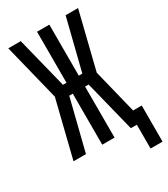

<svg xmlns="http://www.w3.org/2000/svg" viewBox="-215 -831 944 1082"><g transform="rotate(-30 256.5 -290.0)"><path d="M435 155V0H396L313 -332H290V0H210V-332H187L104 0H23L114 -368L23 -735H104L187 -403H210V-735H290V-403H313L396 -735H477L386 -367L457 -80H513V155Z"/></g></svg>

Font: Iosevka Custom Medium
Style: Regular
Weight: 500
Monospace: yes
Designer: Belleve Invis
Foundry: Belleve Invis
Version: Version 32.5.0; ttfautohint (v1.8.4)